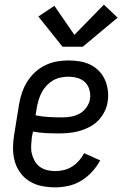

<svg xmlns="http://www.w3.org/2000/svg" viewBox="-20 -798 540 826"><path d="M218 8Q189 8 160.5 2.5Q132 -3 108 -17.5Q84 -32 67.5 -54.5Q51 -77 43.5 -104Q36 -131 36 -160.5Q36 -190 41 -219L62 -349Q66 -374 74.5 -399Q83 -424 97 -446.5Q111 -469 131 -487.5Q151 -506 175 -517.5Q199 -529 224.5 -533.5Q250 -538 275 -538Q299 -538 323.5 -534Q348 -530 369 -519.5Q390 -509 406 -492.5Q422 -476 431.5 -454.5Q441 -433 444 -408.5Q447 -384 443 -360Q440 -338 429 -316.5Q418 -295 401.5 -278.5Q385 -262 363.5 -251Q342 -240 320 -234Q298 -228 275.5 -226Q253 -224 231 -224Q203 -224 175.5 -225.5Q148 -227 122 -232L117 -208Q115 -190 114 -171.5Q113 -153 117 -136.5Q121 -120 129.5 -105Q138 -90 152 -80Q166 -70 183 -66Q200 -62 218 -62Q236 -62 255 -66.5Q274 -71 290.5 -81.5Q307 -92 320 -107Q333 -122 342 -139L411 -108Q397 -82 376 -59Q355 -36 329.5 -20.5Q304 -5 275 1.5Q246 8 218 8ZM249 -293Q249 -293 249 -293Q249 -293 250 -293Q268 -293 287 -296.5Q306 -300 323 -309.5Q340 -319 352 -336Q364 -353 367 -371Q370 -391 365 -410.5Q360 -430 346.5 -443.5Q333 -457 313.5 -462.5Q294 -468 274 -468Q258 -468 241 -464.5Q224 -461 209 -452.5Q194 -444 181.5 -431Q169 -418 160.5 -402.5Q152 -387 147 -370.5Q142 -354 139 -338L133 -302Q161 -296 190.5 -294.5Q220 -293 249 -293ZM249 -597 145 -727 214 -773 300 -648 427 -778 486 -722 336 -597Z"/></svg>

Font: Iosevka Slab
Style: Italic
Weight: 400
Italic angle: -9°
Monospace: yes
Designer: Belleve Invis
Foundry: Belleve Invis
Version: Version 11.1.0; ttfautohint (v1.8.3)